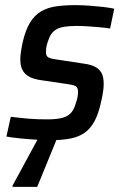

<svg xmlns="http://www.w3.org/2000/svg" viewBox="-20 -538 476 748"><path d="M179 8Q151 8 118.5 6Q86 4 56.5 1Q27 -2 5 -6L22 -83Q39 -81 57 -79Q75 -77 93 -75.5Q111 -74 129 -73.5Q147 -73 165 -73Q203 -73 225 -79.5Q247 -86 258.5 -100.5Q270 -115 276 -138Q280 -149 282 -159.5Q284 -170 284 -180Q284 -198 273.5 -203Q263 -208 239 -211L131 -227Q93 -234 76 -253Q59 -272 59 -307Q59 -318 61.5 -335.5Q64 -353 68 -372Q79 -420 96.5 -449Q114 -478 139 -493Q164 -508 197 -513Q230 -518 272 -518Q299 -518 327 -516Q355 -514 381.5 -511Q408 -508 425 -504L409 -427Q389 -430 366.5 -432Q344 -434 321.5 -435.5Q299 -437 278 -437Q251 -437 229 -433.5Q207 -430 192 -418.5Q177 -407 169 -383Q165 -373 162 -361Q159 -349 159 -335Q159 -319 169 -314Q179 -309 202 -306L307 -290Q331 -287 348 -279Q365 -271 374.5 -255.5Q384 -240 384 -210Q384 -198 381.5 -180.5Q379 -163 374 -142Q364 -95 348 -65.5Q332 -36 308.5 -20Q285 -4 253 2Q221 8 179 8ZM29 190V185L139 -18H209L208 -13L125 190Z"/></svg>

Font: Saira SemiCondensed Medium
Style: Italic
Weight: 500
Width: 4
Italic angle: -12°
Designer: Hector Gatti with collaboration of the Omnibus-Type team
Foundry: Omnibus-Type
Version: Version 1.101